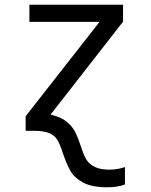

<svg xmlns="http://www.w3.org/2000/svg" viewBox="-20 -556 640 816"><path d="M243 83Q233 53 222 36Q211 19 188.5 9.5Q166 0 125 0H89V-62L403 -463H105V-536H503V-464L195 -69Q238 -59 262.5 -39.5Q287 -20 300 6Q313 32 329 81Q338 108 349 125Q360 142 383 153.5Q406 165 445 165Q480 165 511 154V228Q480 240 436 240Q370 240 332.5 219.5Q295 199 278 168Q261 137 243 83Z"/></svg>

Font: Noto Sans Mono UI
Style: Regular
Weight: 400
Monospace: yes
Designer: Monotype Design team
Foundry: Monotype Imaging Inc.
Version: Version 1.000